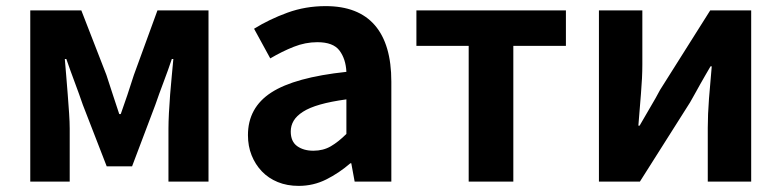

<svg xmlns="http://www.w3.org/2000/svg" viewBox="-20 -594 2555 628"><path d="M79 -560H246L328 -349Q339 -314 349.5 -283Q360 -252 370 -221H375Q386 -252 396.5 -283Q407 -314 418 -349L495 -560H662V0H531V-173Q531 -194 532.5 -224Q534 -254 536.5 -285.5Q539 -317 542 -347.5Q545 -378 547 -401H542Q530 -365 515 -325.5Q500 -286 488 -251L412 -50H329L251 -251Q239 -286 224 -326Q209 -366 197 -401H192Q194 -378 196.5 -347.5Q199 -317 201.5 -285.5Q204 -254 206 -224Q208 -194 208 -173V0H79Z M957 14Q919 14 888.5 1.5Q858 -11 836.5 -33.5Q815 -56 803 -86Q791 -116 791 -152Q791 -242 867.5 -291.5Q944 -341 1113 -359Q1111 -401 1090.5 -428.5Q1070 -456 1018 -456Q979 -456 941 -441Q903 -426 864 -403L811 -500Q861 -531 920 -552.5Q979 -574 1045 -574Q1152 -574 1206 -511.5Q1260 -449 1260 -327V0H1140L1129 -60H1126Q1089 -28 1047 -7Q1005 14 957 14ZM1005 -101Q1037 -101 1062 -115.5Q1087 -130 1113 -156V-269Q1062 -262 1027 -252Q992 -242 971 -228.5Q950 -215 940.5 -199Q931 -183 931 -164Q931 -131 952 -116Q973 -101 1005 -101Z M1513 -444H1342V-560H1831V-444H1659V0H1513Z M1939 -560H2081V-383Q2081 -341 2076.5 -288Q2072 -235 2068 -183H2072Q2079 -195 2088 -210.5Q2097 -226 2106 -241.5Q2115 -257 2124 -272.5Q2133 -288 2139 -300L2303 -560H2437V0H2295V-176Q2295 -219 2299 -271.5Q2303 -324 2308 -377H2304Q2297 -365 2288 -349.5Q2279 -334 2270 -318Q2261 -302 2252.5 -286.5Q2244 -271 2237 -259L2073 0H1939Z"/></svg>

Font: SpoqaHanSansJP-Bold
Style: Regular
Weight: 700
Designer: [Source Han Sans]
Ryoko NISHIZUKA  (kana & ideographs); Paul D. Hunt (Latin, Greek & Cyrillic); Wenlong ZHANG  (bopomofo
Foundry: Spoqa (http://bi.spoqa.com)
Version: Version 1.002.20150607